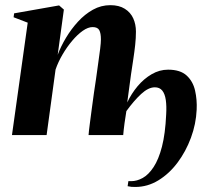

<svg xmlns="http://www.w3.org/2000/svg" viewBox="-20 -536 822 762"><path d="M209 -318.5Q221.5 -352 242 -386.2Q262.5 -420.5 289.5 -450Q316.5 -479.5 348.8 -497.5Q381 -515.5 418 -515.5Q452.5 -515.5 475.2 -501.2Q498 -487 508.8 -463.2Q519.5 -439.5 519.5 -410.5Q519.5 -385 516.5 -357.5Q513.5 -330 509 -300.8Q504.5 -271.5 500 -241L485 -129.5Q501.5 -164.5 526.2 -194Q551 -223.5 582 -241.5Q613 -259.5 647 -259.5Q695.5 -259.5 720.8 -236.2Q746 -213 754.2 -176.5Q762.5 -140 760.5 -100.5Q758 -44 737.8 10.8Q717.5 65.5 684.5 109.5Q651.5 153.5 608.5 179.8Q565.5 206 517 206Q507.5 206 501.5 205.5Q495.5 205 486.5 203L489.5 183Q493 183 495.5 183Q498 183 501 183Q523.5 183 546.5 170.2Q569.5 157.5 589.5 127.2Q609.5 97 622.8 46Q636 -5 639.5 -81.5Q641.5 -115 638 -139.2Q634.5 -163.5 624 -176.5Q613.5 -189.5 594.5 -189.5Q569 -189.5 540.2 -163Q511.5 -136.5 481.5 -95Q478 -74.5 474.2 -46.8Q470.5 -19 469 0H331.5Q332.5 -15 336.2 -42.8Q340 -70.5 344.2 -103.8Q348.5 -137 353 -168.5Q357.5 -200 361 -222Q365.5 -256 370 -287Q374.5 -318 377.5 -342.2Q380.5 -366.5 380.5 -379.5Q380.5 -404 374 -416.2Q367.5 -428.5 347.5 -428.5Q329.5 -428.5 308.5 -413.8Q287.5 -399 266.8 -374.5Q246 -350 228.5 -320.2Q211 -290.5 200.5 -260L165 0H27.5L90 -446L34 -467.5L36 -483L214.5 -514.5L233.5 -498Z"/></svg>

Font: Merriweather 144pt
Style: Bold Italic
Weight: 700
Italic angle: -7.8°
Version: Version 2.101